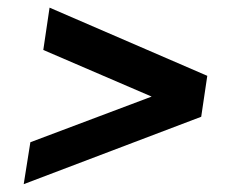

<svg xmlns="http://www.w3.org/2000/svg" viewBox="-20 -590 589 490"><path d="M40.5 -120 57.5 -227 367 -343.5 90.5 -462.5 106.5 -570.5 509 -396.5 493.5 -292Z"/></svg>

Font: Public Sans Thin SemiBold
Style: Italic
Weight: 600
Italic angle: -8°
Version: Version 2.001